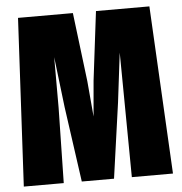

<svg xmlns="http://www.w3.org/2000/svg" viewBox="-51 -747 752 795"><g transform="rotate(-5 325.0 -349.0)"><path d="M16 0 53 -698H281L316 -412L329 -264L342 -412L377 -698H599L636 0H465L462 -313L460 -518L435 -313L391 0H257L213 -313L188 -523V-313L182 0Z"/></g></svg>

Font: Azeret Mono Thin ExtraBold
Style: Regular
Weight: 800
Version: Version 1.002